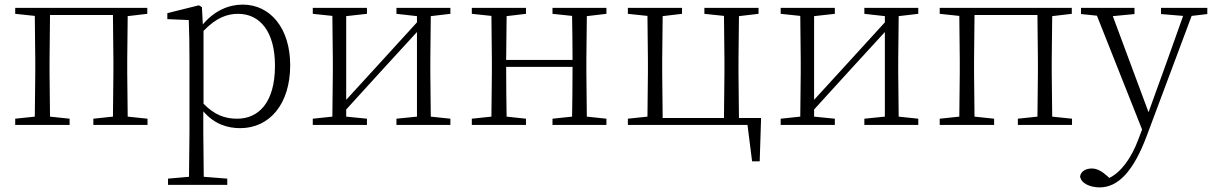

<svg xmlns="http://www.w3.org/2000/svg" viewBox="-20 -542 5258 833"><path d="M46 -482 131 -473 133 -283V-226L131 -36L46 -27V0H282V-27L197 -36L195 -226V-283L197 -477H470L472 -283V-226L470 -36L385 -27V0H620V-27L534 -36L532 -226V-283L534 -472L619 -482V-508H46Z M1022 14C1150 14 1239 -91 1239 -259C1239 -418 1154 -522 1033 -522C974 -522 911 -497 860 -436L856 -511L843 -519L706 -485V-459L799 -455C801 -405 802 -347 802 -278V32L800 225L709 233V260H966V233L864 225L862 32V-59C911 -2 969 14 1022 14ZM863 -408C918 -465 965 -482 1013 -482C1107 -482 1173 -406 1173 -257C1173 -92 1098 -27 1009 -27C956 -27 911 -43 863 -92Z M1700 -482 1789 -472V-445L1622 -262L1482 -109V-472L1572 -482V-508H1337V-482L1422 -473L1424 -283V-226L1422 -36L1337 -27V0H1572V-27L1482 -36V-67L1645 -246L1789 -403V-36L1700 -27V0H1934V-27L1849 -36L1847 -226V-283L1849 -472L1934 -482V-508H1700Z M2377 -482 2462 -473C2463 -419 2464 -341 2464 -282H2176L2178 -472L2262 -482V-508H2027V-482L2112 -473L2114 -283V-226L2112 -36L2027 -27V0H2262V-27L2178 -36C2177 -91 2176 -175 2176 -252H2464C2464 -175 2463 -90 2462 -36L2377 -27V0H2611V-27L2526 -36L2524 -226V-283L2526 -472L2611 -482V-508H2377Z M2704 0H3223L3243 158H3276L3282 -30H3186L3184 -226V-283L3186 -472L3271 -482V-508H3036V-482L3121 -473L3123 -283V-226L3121 -30H2855L2853 -226V-283L2855 -472L2939 -482V-508H2704V-482L2789 -473L2791 -283V-226L2789 -36L2704 -27Z M3730 -482 3819 -472V-445L3652 -262L3512 -109V-472L3602 -482V-508H3367V-482L3452 -473L3454 -283V-226L3452 -36L3367 -27V0H3602V-27L3512 -36V-67L3675 -246L3819 -403V-36L3730 -27V0H3964V-27L3879 -36L3877 -226V-283L3879 -472L3964 -482V-508H3730Z M4057 -482 4142 -473 4144 -283V-226L4142 -36L4057 -27V0H4293V-27L4208 -36L4206 -226V-283L4208 -477H4481L4483 -283V-226L4481 -36L4396 -27V0H4631V-27L4545 -36L4543 -226V-283L4545 -472L4630 -482V-508H4057Z M5017 -481 5113 -473 5040 -268 4963 -55 4808 -472 4902 -481V-508H4670V-481L4739 -474L4935 20L4919 62C4889 143 4845 204 4793 230L4783 221C4761 201 4739 189 4717 189C4692 189 4670 200 4666 223C4670 254 4710 271 4751 271C4830 271 4897 203 4955 48L5150 -473L5218 -481V-508H5017Z"/></svg>

Font: Noto Serif CJK HK ExtraLight
Style: Regular
Weight: 200
Designer: Ryoko NISHIZUKA 西塚涼子 (kana & ideographs); Frank Grießhammer (Latin, Greek & Cyrillic); Wenlong ZHANG 张文龙 (bopomofo); San
Foundry: Adobe
Version: Version 2.001;hotconv 1.1.0;makeotfexe 2.6.0